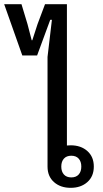

<svg xmlns="http://www.w3.org/2000/svg" viewBox="-92 -889 496 921"><path d="M247 12Q198 12 167 -15.5Q136 -43 136 -90V-616L157 -794H149L86 -623H15L-72 -869H11L40 -773L60 -696H63L88 -773L124 -869H229V-191Q234 -191 238 -191.5Q242 -192 247 -192Q296 -192 327 -164.5Q358 -137 358 -90Q358 -43 327 -15.5Q296 12 247 12ZM250 -38Q273 -38 285.5 -52Q298 -66 298 -90Q298 -114 285.5 -128Q273 -142 250 -142Q227 -142 214.5 -128Q202 -114 202 -90Q202 -66 214.5 -52Q227 -38 250 -38Z"/></svg>

Font: IBM Plex Sans Thai Looped Text
Style: Regular
Weight: 450
Designer: Mike Abbink, Paul van der Laan, Pieter van Rosmalen, Ben Mitchell, Mark Frömberg
Foundry: Bold Monday
Version: Version 1.1